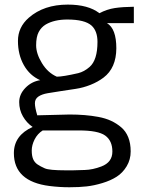

<svg xmlns="http://www.w3.org/2000/svg" viewBox="-20 -601 638 830"><path d="M263.2 135.3H295.4Q312 135.3 346.7 133.8Q380.9 132.8 418 118.7Q465.8 100.6 465.8 54.2Q465.8 7.3 434.6 -15.1Q403.8 -37.1 321.8 -37.1H164.6Q142.1 -22.9 129.6 1.7Q117.2 26.4 117.2 49.6Q117.2 72.8 123.3 86.9Q129.4 101.1 141.8 109.6Q154.3 118.2 173.6 126.7Q192.9 135.3 263.2 135.3ZM225.6 -269.5Q251.5 -269.5 317.9 -284.7Q343.8 -291 367.2 -311.5Q401.4 -341.3 401.4 -419.9Q401.4 -466.8 376 -490.2Q346.7 -516.6 271 -516.6Q214.8 -516.6 177.7 -495.1Q158.2 -483.4 147.2 -462.4Q136.2 -441.4 136.2 -405.3Q136.2 -369.1 161.4 -327.9Q186.5 -286.6 225.6 -269.5ZM280.8 -106Q349.1 -106 404.8 -95.7Q436.5 -89.8 460.4 -78.6Q484.4 -67.4 504.2 -50.5Q523.9 -33.7 534.4 -7.6Q544.9 18.6 544.9 53.7Q544.9 88.9 527.6 117.7Q510.3 146.5 484.1 163.1Q458 179.7 422.4 190.4Q386.7 201.2 354.7 204.8Q322.8 208.5 279.8 208.5Q237.3 208.5 194.3 203.1Q40 183.6 40 61Q40 -15.6 121.1 -52.2Q95.2 -69.8 79.1 -97.9Q63 -126 63 -159.7Q63 -193.4 89.6 -220.9Q116.2 -248.5 153.8 -254.4Q108.4 -274.4 83 -319.6Q57.6 -364.7 57.6 -424.1Q57.6 -483.4 104.5 -524.4Q169.4 -581.1 272.9 -581.1Q361.8 -581.1 409.7 -543.9Q442.4 -561 476.3 -566.2Q510.3 -571.3 558.6 -571.8V-501H442.4Q482.9 -477.1 482.9 -392.1Q482.4 -307.1 427.7 -265.6Q403.3 -247.1 371.6 -234.4Q339.8 -221.7 306.9 -216.8Q273.9 -211.9 242.2 -207Q210.4 -202.1 185.8 -198Q161.1 -193.8 146 -183.6Q130.9 -173.3 130.9 -154.8Q130.9 -136.2 141.1 -102.5Z"/></svg>

Font: Dhyana
Style: Regular
Weight: 400
Foundry: Vernon Adams
Version: Version 1.002; ttfautohint (v0.8.51-6076)